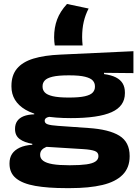

<svg xmlns="http://www.w3.org/2000/svg" viewBox="-20 -774 714 990"><path d="M345 -165Q184.5 -165 111.8 -208Q39 -251 39 -328V-331Q39 -386 67.5 -420.2Q96 -454.5 152.2 -471.8Q208.5 -489 292 -492.5L668 -510V-397L516.5 -398.5V-392Q554 -387 577.5 -375Q601 -363 612.5 -343.8Q624 -324.5 624 -297.5V-293Q624 -226.5 555.8 -195.8Q487.5 -165 345 -165ZM335 78H343.5Q393.5 78 425.5 73.5Q457.5 69 472.5 58.5Q487.5 48 487.5 31.5V30Q487.5 11.5 468.5 4.5Q449.5 -2.5 411 -5L201 -18L248.5 -23.5Q231.5 -21.5 217.5 -15.8Q203.5 -10 195.2 -0.5Q187 9 187 24V25Q187 43.5 203 55.2Q219 67 251.5 72.5Q284 78 335 78ZM321 196Q227 196 161.8 184.5Q96.5 173 62.8 145.5Q29 118 29 70V68.5Q29 39.5 42.2 19.5Q55.5 -0.5 81.8 -12.8Q108 -25 146.5 -27.5V-32.5Q106 -39 81.8 -56.8Q57.5 -74.5 57.5 -108.5V-109.5Q57.5 -133.5 68.8 -149.8Q80 -166 102 -174.8Q124 -183.5 156.5 -184.5V-204L304 -172L252.5 -173Q230 -172.5 220.2 -167Q210.5 -161.5 210.5 -151.5V-151Q210.5 -138 226.5 -132.8Q242.5 -127.5 279.5 -125L436 -114Q542.5 -107 595.5 -74.2Q648.5 -41.5 648.5 30V32Q648.5 90.5 612.5 127Q576.5 163.5 508 179.8Q439.5 196 342 196ZM335 -271Q389 -271 418 -277.8Q447 -284.5 458.2 -297Q469.5 -309.5 469.5 -326V-329.5Q469.5 -346 458.5 -358.5Q447.5 -371 418.8 -378.2Q390 -385.5 337.5 -385.5H333.5Q280.5 -385.5 251.2 -378.5Q222 -371.5 210.8 -359Q199.5 -346.5 199.5 -330V-326.5Q199.5 -310 211 -297.5Q222.5 -285 252 -278Q281.5 -271 335 -271ZM262.5 -539.5Q261 -548 260 -559.5Q259 -571 259 -581.5Q259 -632 274.5 -673.5Q290 -715 325.5 -753.5L437 -730Q420 -697.5 411.8 -661.8Q403.5 -626 403.5 -582.5Q403.5 -571.5 404.2 -561Q405 -550.5 406 -539.5Z"/></svg>

Font: Anek Latin Expanded
Style: Bold
Weight: 700
Width: 7
Designer: Yesha Goshar
Foundry: Ek Type
Version: Version 1.003